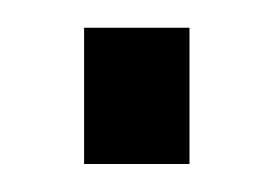

<svg xmlns="http://www.w3.org/2000/svg" viewBox="-20 -117 195 137"><path d="M40 -97.2H115.2V0H40Z"/></svg>

Font: Bebas Neue Regular
Style: Regular
Weight: 400
Designer: Ryoichi Tsunekawa
Foundry: Ryoichi Tsunekawa
Version: Version 001.003